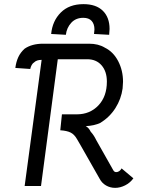

<svg xmlns="http://www.w3.org/2000/svg" viewBox="-20 -897 758 927"><path d="M145 -596Q138 -592 133 -583Q128 -574 126 -564L54 -569Q58 -599 68.5 -621.5Q79 -644 99 -662Q134 -686 188 -686H410Q455 -686 486 -667Q527 -647 550.5 -602Q574 -557 574 -502Q574 -492 572 -470Q565 -419 537.5 -375.5Q510 -332 465 -304Q436 -290 394 -288Q409 -280 418 -261Q433 -245 445 -220L527 -75Q532 -66 541 -66Q549 -66 556 -71Q563 -76 567 -84L624 -36Q608 -14 584 -2Q560 10 536 10Q512 10 492 -1.5Q472 -13 461 -34L370 -194Q365 -202 352 -225Q339 -248 321 -257Q303 -266 271 -268L279 -345H351Q414 -345 455 -388Q496 -431 496 -503Q496 -552 470.5 -581.5Q445 -611 401 -611H259L178 1H99L181 -608Q157 -608 145 -596ZM509 -757Q509 -749 507 -729L434 -733Q436 -749 436 -755Q436 -781 422.5 -796Q409 -811 382 -811Q346 -811 324 -787Q302 -763 298 -729L227 -733Q233 -796 273.5 -836.5Q314 -877 383 -877Q444 -877 476.5 -845Q509 -813 509 -757Z"/></svg>

Font: Bellota
Style: Bold Italic
Weight: 700
Italic angle: -7.5°
Designer: Kemie Guaida
Foundry: Kemie Guaida
Version: Version 4.001